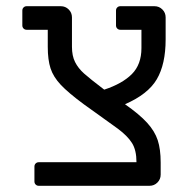

<svg xmlns="http://www.w3.org/2000/svg" viewBox="-20 -599 614 619"><path d="M91 -14V-62Q91 -68 95 -72Q99 -76 105 -76H420Q420 -115 405.5 -138Q391 -161 360 -184L303 -225L250 -263Q200 -300 176 -325.5Q152 -351 143 -378.5Q134 -406 134 -448V-503H66Q60 -503 56 -507Q52 -511 52 -517V-565Q52 -571 56 -575Q60 -579 66 -579H176Q191 -579 201.5 -568.5Q212 -558 212 -543V-448Q212 -419 222 -399Q232 -379 251 -362Q270 -345 316 -310Q374 -329 405 -360Q436 -391 436 -444V-503H368Q362 -503 358 -507Q354 -511 354 -517V-565Q354 -571 358 -575Q362 -579 368 -579H478Q493 -579 503.5 -568.5Q514 -558 514 -543V-472Q514 -392 485.5 -343.5Q457 -295 383 -263Q430 -230 454.5 -203Q479 -176 488.5 -147Q498 -118 498 -75V-36Q498 -21 487.5 -10.5Q477 0 462 0H105Q99 0 95 -4Q91 -8 91 -14Z"/></svg>

Font: Miriam Libre
Style: Regular
Weight: 400
Version: Version 1.000